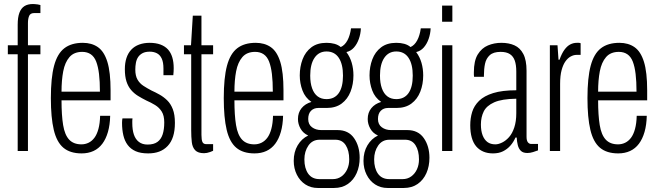

<svg xmlns="http://www.w3.org/2000/svg" viewBox="-20 -751 3278 955"><path d="M68 0V-481H19V-526H68V-628Q68 -665 76.5 -687.5Q85 -710 101.5 -720.5Q118 -731 144 -731Q147 -731 153.5 -730.5Q160 -730 167.5 -729Q175 -728 181 -726V-686H150Q131 -686 125 -672Q119 -658 119 -636V-526H181V-481H119V0Z M386 12Q329 12 295.5 -16Q262 -44 247.5 -105Q233 -166 233 -263Q233 -364 249 -424Q265 -484 300 -511Q335 -538 392 -538Q436 -538 467 -516.5Q498 -495 514 -443.5Q530 -392 530 -302V-252H286Q286 -178 294 -129Q302 -80 324 -56.5Q346 -33 385 -33Q404 -33 420.5 -41Q437 -49 449.5 -65.5Q462 -82 469.5 -109.5Q477 -137 478 -175H528Q527 -130 517 -95Q507 -60 489 -36Q471 -12 445 0Q419 12 386 12ZM286 -295H477Q477 -346 472.5 -383Q468 -420 458.5 -444.5Q449 -469 431.5 -481Q414 -493 389 -493Q348 -493 325.5 -467Q303 -441 294.5 -396.5Q286 -352 286 -295Z M717 12Q679 12 654.5 1Q630 -10 615 -30Q600 -50 593.5 -78Q587 -106 587 -140Q587 -146 587.5 -151.5Q588 -157 589 -162H639Q638 -156 638 -150.5Q638 -145 638 -139Q638 -105 646 -81.5Q654 -58 671 -45Q688 -32 714 -32Q745 -32 763 -45Q781 -58 789 -82.5Q797 -107 797 -142Q797 -176 784.5 -196Q772 -216 751.5 -228.5Q731 -241 708 -251Q686 -262 666.5 -274Q647 -286 632 -303.5Q617 -321 609 -346Q601 -371 601 -407Q601 -438 609 -462.5Q617 -487 633 -504Q649 -521 672.5 -529.5Q696 -538 724 -538Q755 -538 778 -529.5Q801 -521 815.5 -505Q830 -489 837 -465.5Q844 -442 844 -412Q844 -404 843.5 -395Q843 -386 842 -377H793V-410Q793 -441 784.5 -459.5Q776 -478 760.5 -486Q745 -494 725 -494Q703 -494 689 -486.5Q675 -479 667 -467Q659 -455 656 -438.5Q653 -422 653 -405Q653 -374 664 -355Q675 -336 693.5 -324Q712 -312 733 -301Q753 -292 773.5 -280.5Q794 -269 811.5 -252Q829 -235 839.5 -208Q850 -181 850 -140Q850 -101 841 -72.5Q832 -44 814 -25Q796 -6 772 3Q748 12 717 12Z M995 11Q965 11 951 -3.5Q937 -18 934 -44Q931 -70 931 -103V-481H895V-526H930L939 -673H982V-526H1040V-481H982V-80Q982 -55 987 -44.5Q992 -34 1006 -34H1040V-1Q1034 2 1025.5 5Q1017 8 1009.5 9.5Q1002 11 995 11Z M1246 12Q1189 12 1155.5 -16Q1122 -44 1107.5 -105Q1093 -166 1093 -263Q1093 -364 1109 -424Q1125 -484 1160 -511Q1195 -538 1252 -538Q1296 -538 1327 -516.5Q1358 -495 1374 -443.5Q1390 -392 1390 -302V-252H1146Q1146 -178 1154 -129Q1162 -80 1184 -56.5Q1206 -33 1245 -33Q1264 -33 1280.5 -41Q1297 -49 1309.5 -65.5Q1322 -82 1329.5 -109.5Q1337 -137 1338 -175H1388Q1387 -130 1377 -95Q1367 -60 1349 -36Q1331 -12 1305 0Q1279 12 1246 12ZM1146 -295H1337Q1337 -346 1332.5 -383Q1328 -420 1318.5 -444.5Q1309 -469 1291.5 -481Q1274 -493 1249 -493Q1208 -493 1185.5 -467Q1163 -441 1154.5 -396.5Q1146 -352 1146 -295Z M1561 184Q1526 184 1499 166.5Q1472 149 1456.5 118Q1441 87 1441 49Q1441 5 1460.5 -28Q1480 -61 1513 -77Q1488 -88 1475 -111Q1462 -134 1462 -159Q1462 -191 1480 -213Q1498 -235 1529 -244Q1498 -265 1484.5 -301Q1471 -337 1471 -376Q1471 -419 1485 -456Q1499 -493 1528.5 -515.5Q1558 -538 1604 -538Q1626 -538 1644 -533Q1662 -528 1675 -517Q1695 -526 1708 -550Q1721 -574 1726 -610H1775Q1774 -583 1765 -557.5Q1756 -532 1740.5 -514.5Q1725 -497 1703 -492Q1721 -468 1729.5 -438.5Q1738 -409 1738 -376Q1738 -332 1723.5 -295Q1709 -258 1679.5 -236Q1650 -214 1605 -214H1563Q1541 -214 1527 -200Q1513 -186 1513 -159Q1513 -132 1532 -118Q1551 -104 1578 -104H1659Q1713 -104 1741 -64Q1769 -24 1769 34Q1769 76 1754 110Q1739 144 1710.5 164Q1682 184 1641 184ZM1570 140H1635Q1660 140 1678.5 126.5Q1697 113 1707 91Q1717 69 1717 42Q1717 -2 1699.5 -29Q1682 -56 1648 -56H1570Q1534 -56 1514 -27Q1494 2 1494 42Q1494 86 1513 113Q1532 140 1570 140ZM1604 -258Q1644 -258 1665 -288Q1686 -318 1686 -375Q1686 -432 1665 -463.5Q1644 -495 1604 -495Q1566 -495 1544.5 -463.5Q1523 -432 1523 -375Q1523 -338 1532.5 -311.5Q1542 -285 1560 -271.5Q1578 -258 1604 -258Z M1908 184Q1873 184 1846 166.5Q1819 149 1803.5 118Q1788 87 1788 49Q1788 5 1807.5 -28Q1827 -61 1860 -77Q1835 -88 1822 -111Q1809 -134 1809 -159Q1809 -191 1827 -213Q1845 -235 1876 -244Q1845 -265 1831.5 -301Q1818 -337 1818 -376Q1818 -419 1832 -456Q1846 -493 1875.5 -515.5Q1905 -538 1951 -538Q1973 -538 1991 -533Q2009 -528 2022 -517Q2042 -526 2055 -550Q2068 -574 2073 -610H2122Q2121 -583 2112 -557.5Q2103 -532 2087.5 -514.5Q2072 -497 2050 -492Q2068 -468 2076.5 -438.5Q2085 -409 2085 -376Q2085 -332 2070.5 -295Q2056 -258 2026.5 -236Q1997 -214 1952 -214H1910Q1888 -214 1874 -200Q1860 -186 1860 -159Q1860 -132 1879 -118Q1898 -104 1925 -104H2006Q2060 -104 2088 -64Q2116 -24 2116 34Q2116 76 2101 110Q2086 144 2057.5 164Q2029 184 1988 184ZM1917 140H1982Q2007 140 2025.5 126.5Q2044 113 2054 91Q2064 69 2064 42Q2064 -2 2046.5 -29Q2029 -56 1995 -56H1917Q1881 -56 1861 -27Q1841 2 1841 42Q1841 86 1860 113Q1879 140 1917 140ZM1951 -258Q1991 -258 2012 -288Q2033 -318 2033 -375Q2033 -432 2012 -463.5Q1991 -495 1951 -495Q1913 -495 1891.5 -463.5Q1870 -432 1870 -375Q1870 -338 1879.5 -311.5Q1889 -285 1907 -271.5Q1925 -258 1951 -258Z M2179 -643V-723H2230V-643ZM2179 0V-526H2230V0Z M2432 12Q2405 12 2384 3Q2363 -6 2348.5 -23Q2334 -40 2326.5 -66.5Q2319 -93 2319 -128Q2319 -163 2328.5 -194Q2338 -225 2363 -249.5Q2388 -274 2433 -288Q2478 -302 2548 -302V-395Q2548 -428 2540.5 -449.5Q2533 -471 2516 -482Q2499 -493 2470 -493Q2434 -493 2416 -476.5Q2398 -460 2392.5 -434Q2387 -408 2387 -376V-369H2338Q2337 -374 2337 -379Q2337 -384 2337 -391Q2337 -449 2356.5 -480.5Q2376 -512 2407 -525Q2438 -538 2474 -538Q2511 -538 2539 -525.5Q2567 -513 2583 -482.5Q2599 -452 2599 -399V-71Q2599 -52 2605.5 -43.5Q2612 -35 2622 -35H2656V-3Q2645 1 2631 5.5Q2617 10 2603 10Q2582 10 2571 -0.5Q2560 -11 2555.5 -29Q2551 -47 2550 -67H2544Q2534 -44 2518.5 -26.5Q2503 -9 2482 1.5Q2461 12 2432 12ZM2444 -33Q2459 -33 2477.5 -42Q2496 -51 2512 -69Q2528 -87 2538 -117Q2548 -147 2548 -188V-260Q2476 -259 2438 -242Q2400 -225 2386 -196.5Q2372 -168 2372 -132Q2372 -100 2380.5 -78Q2389 -56 2404.5 -44.5Q2420 -33 2444 -33Z M2715 0V-526H2753L2758 -454H2763Q2774 -485 2787.5 -503.5Q2801 -522 2816.5 -530Q2832 -538 2849 -538Q2855 -538 2859 -538Q2863 -538 2868 -536V-478H2847Q2834 -478 2819.5 -470.5Q2805 -463 2793 -446.5Q2781 -430 2773.5 -402.5Q2766 -375 2766 -334V0Z M3055 12Q2998 12 2964.5 -16Q2931 -44 2916.5 -105Q2902 -166 2902 -263Q2902 -364 2918 -424Q2934 -484 2969 -511Q3004 -538 3061 -538Q3105 -538 3136 -516.5Q3167 -495 3183 -443.5Q3199 -392 3199 -302V-252H2955Q2955 -178 2963 -129Q2971 -80 2993 -56.5Q3015 -33 3054 -33Q3073 -33 3089.5 -41Q3106 -49 3118.5 -65.5Q3131 -82 3138.5 -109.5Q3146 -137 3147 -175H3197Q3196 -130 3186 -95Q3176 -60 3158 -36Q3140 -12 3114 0Q3088 12 3055 12ZM2955 -295H3146Q3146 -346 3141.5 -383Q3137 -420 3127.5 -444.5Q3118 -469 3100.5 -481Q3083 -493 3058 -493Q3017 -493 2994.5 -467Q2972 -441 2963.5 -396.5Q2955 -352 2955 -295Z"/></svg>

Font: Archivo ExtraCondensed ExtraLight
Style: Regular
Weight: 250
Width: 2
Designer: Hector Gatti
Foundry: Omnibus-Type
Version: Version 2.001